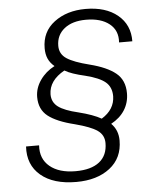

<svg xmlns="http://www.w3.org/2000/svg" viewBox="-53 -781 662 836"><g transform="rotate(-5 278.0 -363.5)"><path d="M42 -163H99Q95 -104 135.5 -70.5Q176 -37 248 -37Q316 -37 352 -65.5Q388 -94 388 -148Q388 -183 359.5 -203Q331 -223 262 -241Q184 -260 146.5 -289.5Q109 -319 109 -373Q109 -412 133 -446.5Q157 -481 196 -501Q177 -517 168.5 -536.5Q160 -556 160 -582Q160 -654 215 -695.5Q270 -737 352 -737Q440 -737 492 -694Q544 -651 543 -579H485Q489 -631 452 -660.5Q415 -690 350 -690Q290 -690 255 -662Q220 -634 220 -587Q220 -551 250.5 -531Q281 -511 349 -494Q424 -475 462 -444Q500 -413 500 -356Q500 -315 479.5 -282.5Q459 -250 420 -229Q450 -199 450 -154Q450 -77 394 -33.5Q338 10 247 10Q147 10 92 -36.5Q37 -83 42 -163ZM439 -348Q439 -388 413 -410Q387 -432 327 -447Q265 -461 237 -478Q169 -440 168 -380Q168 -345 195 -325Q222 -305 282 -291Q346 -275 381 -255Q438 -290 439 -348Z"/></g></svg>

Font: Mona Sans Light
Style: Italic
Weight: 300
Italic angle: -11.7°
Designer: Deni Anggara
Foundry: GitHub
Version: Version 2.000